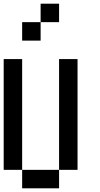

<svg xmlns="http://www.w3.org/2000/svg" viewBox="-20 -1120 540 1040"><path d="M0 -200V-800H100V-200ZM100 -200H300V-100H100ZM100 -900V-1000H200V-900ZM300 -1100V-1000H200V-1100ZM300 -200V-800H400V-200Z"/></svg>

Font: GalmuriMono9 Regular
Style: Regular
Weight: 400
Designer: Lee Minseo (quiple)
Version: Version 2.399;hotconv 1.1.1;makeotfexe 2.6.0 DEVELOPMENT